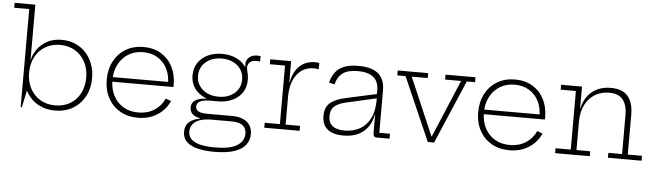

<svg xmlns="http://www.w3.org/2000/svg" viewBox="-56 -1025 5052 1478"><g transform="rotate(5 2470.0 -286.0)"><path d="M119.5 6V-752H3.5V-790H163.5V-329.5L161.5 -278.5V-226L163.5 -158.5L128.5 6ZM385 9Q314 9 258.8 -20.2Q203.5 -49.5 169.8 -102.2Q136 -155 129 -225L161 -264.5Q161 -196.5 188.5 -144Q216 -91.5 265.8 -61.2Q315.5 -31 382 -31Q449 -31 498.5 -60.8Q548 -90.5 575.2 -143.5Q602.5 -196.5 602.5 -265Q602.5 -333 574.2 -385.8Q546 -438.5 496.5 -468.2Q447 -498 382 -498Q316 -498 266.2 -468.2Q216.5 -438.5 188.8 -385.8Q161 -333 161 -264.5L154.5 -363.5H165Q173.5 -405.5 201.8 -445.5Q230 -485.5 277.5 -511.8Q325 -538 391 -538Q447 -538 494.2 -517.8Q541.5 -497.5 575.8 -460.8Q610 -424 629 -374Q648 -324 648 -264Q648 -184.5 614.8 -123Q581.5 -61.5 522.2 -26.2Q463 9 385 9Z M1025.5 8.5Q945.5 8.5 886 -26.2Q826.5 -61 793.8 -122Q761 -183 761 -263Q761 -343.5 793.8 -405.5Q826.5 -467.5 885.2 -502.8Q944 -538 1022.5 -538Q1100.5 -538 1157.8 -503.5Q1215 -469 1246.5 -408.2Q1278 -347.5 1278 -268Q1278 -262.5 1277.8 -258.2Q1277.5 -254 1277.5 -251H1233.5Q1234 -255.5 1234 -260.5Q1234 -265.5 1234 -271.5Q1234 -338 1208.2 -389Q1182.5 -440 1135 -469Q1087.5 -498 1022.5 -498Q958 -498 909 -468Q860 -438 832.5 -385Q805 -332 805 -263Q805 -195 832.5 -142.8Q860 -90.5 909.2 -61.2Q958.5 -32 1025 -32Q1095 -32 1147.8 -65.5Q1200.5 -99 1226.5 -157.5L1268.5 -141.5Q1237.5 -72 1173.8 -31.8Q1110 8.5 1025.5 8.5ZM788.5 -251V-286.5H1263.5L1276 -251Z M1632 218.5Q1562.5 218.5 1507.5 205.5Q1452.5 192.5 1420.8 163Q1389 133.5 1389 84.5Q1389 35.5 1420.8 8.5Q1452.5 -18.5 1503.5 -26.5V-33.5L1591 -26.5Q1531 -26 1495.5 -11.5Q1460 3 1444.5 26.8Q1429 50.5 1429 79Q1429 118.5 1455.8 141.5Q1482.5 164.5 1528.8 174.5Q1575 184.5 1634 184.5Q1753 184.5 1807 150.2Q1861 116 1861 59.5Q1861 -26.5 1747.5 -26.5H1543Q1485.5 -26.5 1454.2 -47Q1423 -67.5 1423 -106Q1423 -142.5 1452.2 -162Q1481.5 -181.5 1537 -183.5V-194.5L1629.5 -171H1566Q1516 -171 1490.5 -157.5Q1465 -144 1465 -117Q1465 -92 1487.5 -80.2Q1510 -68.5 1556 -68.5H1747Q1797 -68.5 1832 -53.2Q1867 -38 1885 -9.8Q1903 18.5 1903 58.5Q1903 104.5 1876.2 140.8Q1849.5 177 1790 197.8Q1730.5 218.5 1632 218.5ZM1629.5 -171Q1568 -171 1519.8 -193.8Q1471.5 -216.5 1443.8 -257.5Q1416 -298.5 1416 -353.5Q1416 -409 1443.5 -450.5Q1471 -492 1519 -515Q1567 -538 1629.5 -538Q1695 -538 1745.2 -512.5Q1795.5 -487 1820.5 -441.5Q1832 -423 1837.5 -401Q1843 -379 1843 -353.5Q1843 -298.5 1815.5 -257.5Q1788 -216.5 1739.8 -193.8Q1691.5 -171 1629.5 -171ZM1629.5 -207Q1679 -207 1717.5 -225.2Q1756 -243.5 1777.8 -276.5Q1799.5 -309.5 1799.5 -353.5Q1799.5 -398 1777.8 -431.5Q1756 -465 1717.5 -483.5Q1679 -502 1629.5 -502Q1580 -502 1541.2 -483.5Q1502.5 -465 1480.5 -431.5Q1458.5 -398 1458.5 -353.5Q1458.5 -309.5 1481 -276.5Q1503.5 -243.5 1542 -225.2Q1580.5 -207 1629.5 -207ZM1843 -353.5 1824 -412 1804 -449.5 1816.5 -454.5Q1815 -459.5 1814.2 -464.8Q1813.5 -470 1813.5 -475Q1813.5 -493.5 1823 -510.5Q1832.5 -527.5 1851.8 -538Q1871 -548.5 1900.5 -548.5Q1907.5 -548.5 1913.2 -547.8Q1919 -547 1925.5 -546V-503.5Q1917 -505 1910 -505.8Q1903 -506.5 1895.5 -506.5Q1870.5 -506.5 1856 -498.2Q1841.5 -490 1835.2 -477.8Q1829 -465.5 1829 -453Q1829 -439.5 1832.5 -426.5Q1836 -413.5 1839.5 -396.2Q1843 -379 1843 -353.5Z M2163 -38H2274.5V0H2001.5V-38H2119V-490.5H2001.5V-528.5H2163ZM2380 -484Q2372.5 -486 2363.8 -487.2Q2355 -488.5 2342 -488.5Q2260.5 -488.5 2211.8 -425.2Q2163 -362 2163 -250.5L2151 -364H2165.5Q2173.5 -413 2196.5 -452Q2219.5 -491 2257.2 -513.8Q2295 -536.5 2347 -536.5Q2356.5 -536.5 2363.8 -535.8Q2371 -535 2380 -533.5Z M2869.5 0Q2856.5 0 2849.8 -8Q2843 -16 2843 -30.5V-222L2847 -235L2845 -294L2843 -319V-361Q2843 -410.5 2823.2 -440.2Q2803.5 -470 2767.5 -483.5Q2731.5 -497 2682 -497Q2605 -497 2565.5 -468Q2526 -439 2510.5 -379.5L2468 -389Q2480 -438.5 2506 -471.8Q2532 -505 2575.5 -521.2Q2619 -537.5 2683 -537.5Q2747.5 -537.5 2793.2 -520Q2839 -502.5 2863 -464.2Q2887 -426 2887 -363.5V-38H2969.5V0ZM2612.5 7Q2532 7 2489.8 -27.8Q2447.5 -62.5 2447.5 -131.5Q2447.5 -197 2486.5 -230.8Q2525.5 -264.5 2606 -282L2857 -337V-303.5L2613 -248Q2553.5 -235 2523.5 -209Q2493.5 -183 2493.5 -134Q2493.5 -82.5 2525.5 -57.2Q2557.5 -32 2619 -32Q2682.5 -32 2733.8 -59.2Q2785 -86.5 2815 -144.5Q2845 -202.5 2845 -294L2856.5 -175H2840.5Q2826.5 -92 2768.2 -42.5Q2710 7 2612.5 7Z M3356 -528.5H3587.5V-490.5H3523.5L3313.5 0H3265L3050.5 -490.5H2986.5V-528.5H3221.5V-490.5H3098L3309 0L3267 -46H3310L3273 0L3479.5 -490.5H3356Z M3896 8.5Q3816 8.5 3756.5 -26.2Q3697 -61 3664.2 -122Q3631.5 -183 3631.5 -263Q3631.5 -343.5 3664.2 -405.5Q3697 -467.5 3755.8 -502.8Q3814.5 -538 3893 -538Q3971 -538 4028.2 -503.5Q4085.5 -469 4117 -408.2Q4148.5 -347.5 4148.5 -268Q4148.5 -262.5 4148.2 -258.2Q4148 -254 4148 -251H4104Q4104.5 -255.5 4104.5 -260.5Q4104.5 -265.5 4104.5 -271.5Q4104.5 -338 4078.8 -389Q4053 -440 4005.5 -469Q3958 -498 3893 -498Q3828.5 -498 3779.5 -468Q3730.5 -438 3703 -385Q3675.5 -332 3675.5 -263Q3675.5 -195 3703 -142.8Q3730.5 -90.5 3779.8 -61.2Q3829 -32 3895.5 -32Q3965.5 -32 4018.2 -65.5Q4071 -99 4097 -157.5L4139 -141.5Q4108 -72 4044.2 -31.8Q3980.5 8.5 3896 8.5ZM3659 -251V-286.5H4134L4146.5 -251Z M4410.5 -38H4517V0H4249V-38H4366.5V-490.5H4249V-528.5H4410.5ZM4763 -38V-341.5Q4763 -415.5 4729.8 -457.8Q4696.5 -500 4623 -500Q4564 -500 4515.8 -471.8Q4467.5 -443.5 4439 -389Q4410.5 -334.5 4410.5 -256.5L4399 -362.5H4413.5Q4424.5 -415 4453.5 -454.5Q4482.5 -494 4527.8 -516Q4573 -538 4633.5 -538Q4724.5 -538 4765.8 -487.5Q4807 -437 4807 -346.5V-38H4917V0H4657V-38Z"/></g></svg>

Font: Hepta Slab Light
Style: Regular
Weight: 300
Designer: Michael LaGattuta
Foundry: Michael LaGattuta
Version: Version 1.102